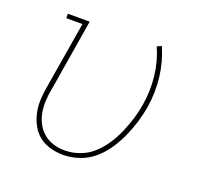

<svg xmlns="http://www.w3.org/2000/svg" viewBox="-101 -649 801 769"><g transform="rotate(20 300.0 -264.5)"><path d="M241 8Q213 8 186 0.5Q159 -7 138.5 -23Q118 -39 105 -62.5Q92 -86 86 -112.5Q80 -139 81 -167Q82 -195 87 -223L135 -511H66V-530H159L108 -220Q103 -195 102 -170Q101 -145 105.5 -121Q110 -97 121.5 -76Q133 -55 151 -40Q169 -25 192.5 -18Q216 -11 241 -11Q272 -11 304 -22.5Q336 -34 361 -57Q386 -80 404.5 -108.5Q423 -137 436 -167.5Q449 -198 458.5 -229Q468 -260 473 -292Q483 -354 476 -414.5Q469 -475 445 -529L464 -537Q489 -480 496.5 -417Q504 -354 494 -289Q488 -254 478 -221Q468 -188 453.5 -155.5Q439 -123 418.5 -92.5Q398 -62 370.5 -38.5Q343 -15 308.5 -3.5Q274 8 241 8Z"/></g></svg>

Font: Iosevka Slab Thin Extended
Style: Italic
Weight: 100
Width: 7
Italic angle: -9°
Monospace: yes
Designer: Belleve Invis
Foundry: Belleve Invis
Version: Version 11.1.0; ttfautohint (v1.8.3)